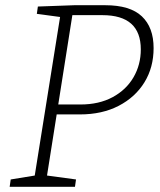

<svg xmlns="http://www.w3.org/2000/svg" viewBox="-20 -715 613 735"><path d="M286 -277H197L160 -43L271 -28L267 0H17L21 -28L113 -43L210 -650L121 -662L125 -690L264 -695H383Q478 -695 523 -652.5Q568 -610 568 -531Q568 -457 533 -400Q498 -343 434.5 -310Q371 -277 286 -277ZM372 -657H257L203 -315H288Q359 -315 411 -343Q463 -371 491 -419Q519 -467 519 -526Q519 -657 372 -657Z"/></svg>

Font: Bitter Light
Style: Italic
Weight: 300
Italic angle: -9°
Designer: Sol Matas, and Bitter project Authors
Foundry: Sol Matas
Version: Version 2.001